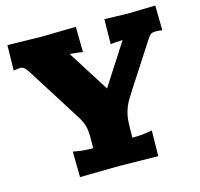

<svg xmlns="http://www.w3.org/2000/svg" viewBox="-105 -834 989 948"><g transform="rotate(-15 390.0 -360.0)"><path d="M9.8 -591.8 12.2 -721.2 187 -717.8 361.8 -721.2 363.8 -591.8 339.8 -595.2Q332.5 -596.2 316.2 -597.7Q299.8 -599.1 297.9 -599.1L432.1 -387.2L567.9 -598.1Q565.9 -597.7 549.8 -597.2Q533.7 -596.7 529.8 -596.2L505.9 -594.2L507.8 -721.2L627.9 -717.8L768.1 -721.2L770 -594.2Q755.4 -597.2 733.9 -597.2Q718.8 -597.2 710.9 -591.1Q703.1 -585 690.9 -565.9L551.8 -351.1Q528.8 -315.4 518.8 -297.9Q508.8 -280.3 501 -254.2Q493.2 -228 491.7 -201.4Q490.2 -174.8 490.2 -125V-120.1Q536.6 -120.1 567.9 -126L591.8 -129.9L589.8 1L390.1 -2L189.9 1L188 -129.9L211.9 -126Q243.2 -120.1 290 -120.1V-183.1Q289.6 -216.3 282.5 -238.8Q275.4 -261.2 258.8 -287.1L84 -564Q71.8 -583 63.5 -589.6Q55.2 -596.2 43 -596.2Q36.6 -596.2 25.4 -594.2Q14.2 -592.3 9.8 -591.8Z"/></g></svg>

Font: Zantroke
Style: Regular
Weight: 500
Foundry: gluk
Version: Version 0.36